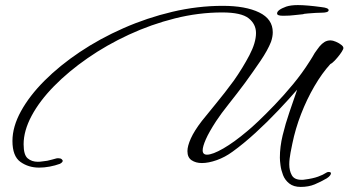

<svg xmlns="http://www.w3.org/2000/svg" viewBox="-20 -629 1372 756"><path d="M1164 107Q1136 107 1119 93.5Q1102 80 1094.5 60.5Q1087 41 1084.5 22Q1082 3 1082 -8Q1082 -51 1093 -96.5Q1104 -142 1119.5 -187Q1135 -232 1148 -270L1150 -276Q1119 -240 1076 -194.5Q1033 -149 986 -106Q939 -63 896 -32Q866 -10 833.5 1.5Q801 13 775 13Q751 13 734.5 2Q718 -9 718 -34Q718 -54 731.5 -84Q745 -114 775 -153Q794 -177 829.5 -220Q865 -263 901 -312Q936 -362 962 -411.5Q988 -461 988 -499Q988 -534 959 -557Q930 -580 855 -580Q762 -580 668.5 -556.5Q575 -533 487.5 -492.5Q400 -452 325 -400Q250 -348 193 -290Q136 -232 104.5 -173Q73 -114 73 -61Q73 -19 89 -5.5Q105 8 129 8Q138 8 147 6.5Q156 5 166 4Q175 2 184.5 -0.5Q194 -3 201 -5Q204 -6 209 -6Q219 -6 223 -2Q227 2 227 4Q227 10 216 16Q197 23 175.5 27Q154 31 134 31Q92 31 60.5 8.5Q29 -14 29 -74Q29 -130 62.5 -191Q96 -252 155.5 -311.5Q215 -371 294 -424Q373 -477 466 -518Q559 -559 658.5 -582.5Q758 -606 857 -606Q947 -606 1000.5 -580Q1054 -554 1054 -502Q1054 -484 1047 -464Q1034 -431 1005.5 -389Q977 -347 945 -303Q913 -260 881.5 -220.5Q850 -181 831 -152Q803 -109 790.5 -80.5Q778 -52 778 -37Q778 -20 795 -20Q817 -20 859.5 -44.5Q902 -69 954 -113Q969 -125 997.5 -152Q1026 -179 1062 -216.5Q1098 -254 1134 -297.5Q1170 -341 1199 -387Q1205 -396 1210 -404.5Q1215 -413 1219 -420Q1224 -428 1229 -434Q1234 -440 1238 -446Q1247 -457 1257.5 -463.5Q1268 -470 1282 -470Q1290 -470 1303 -464.5Q1316 -459 1325.5 -451Q1335 -443 1331 -435Q1327 -426 1317.5 -413.5Q1308 -401 1298 -390.5Q1288 -380 1281 -377Q1248 -341 1218 -289.5Q1188 -238 1165.5 -180Q1143 -122 1131 -63Q1130 -57 1128 -48Q1126 -39 1124 -28Q1122 -17 1120.5 -5Q1119 7 1119 18Q1119 43 1129 61Q1139 79 1167 79Q1170 79 1173 79Q1176 79 1180 78Q1212 74 1232.5 66.5Q1253 59 1263 52Q1268 48 1275 48Q1281 48 1283 52V54Q1283 57 1279.5 62Q1276 67 1267 73Q1243 87 1219 97Q1195 107 1164 107ZM1093 -567Q1071 -567 1071 -576Q1071 -590 1107 -603Q1125 -609 1153 -609Q1170 -609 1193.5 -607Q1217 -605 1246 -601Q1274 -598 1274 -589Q1274 -579 1246 -579Q1228 -579 1192 -576Q1188 -575 1183 -575Q1178 -575 1173 -573Q1159 -572 1140 -569.5Q1121 -567 1098 -567Z"/></svg>

Font: WindSong Medium
Style: Regular
Weight: 500
Designer: Robert E. Leuschke
Foundry: Robert E. Leuschke
Version: Version 1.010; ttfautohint (v1.8.3)